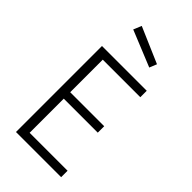

<svg xmlns="http://www.w3.org/2000/svg" viewBox="-267 -959 1034 1034"><g transform="rotate(45 250.0 -441.5)"><path d="M157 -883 361 -795 344 -753 138 -837ZM82 0V-655H423V-606H137V-358H396V-309H137V-49H426V0Z"/></g></svg>

Font: TypoPRO Lekton
Style: Regular
Weight: 400
Monospace: yes
Designer: Paolo Mazzetti, Luciano Perondi, Raffaele Flato, Elena Papassissa, Emilio Macchia, Michela Povoleri, Tobias Seemiller, R
Version: Version 34.000